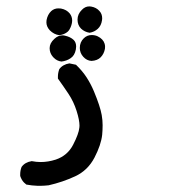

<svg xmlns="http://www.w3.org/2000/svg" viewBox="-20 -266 540 612"><path d="M134.3 324.7Q120.1 326.2 111.3 326.2Q102.5 326.2 99.1 326.2Q82 325.7 64 322.3Q60.1 319.3 56.6 315.9Q48.8 308.1 44.4 294.9Q44.4 292 44.4 289.6Q44.4 277.3 48.8 266.1Q59.6 251 81.1 247.6Q95.7 250.5 109.9 250.5Q133.3 250.5 157.7 242.7Q195.3 230 213.1 195.3Q231 160.6 232.9 141.1Q233.4 138.2 233.4 134.8Q233.4 116.7 224.1 87.4Q214.8 58.1 198.5 33.4Q182.1 8.8 164.6 -15.6Q164.6 -19.5 164.6 -22Q164.6 -33.2 168.9 -45.4Q179.7 -60.5 201.2 -64L222.2 -59.6Q242.2 -40.5 255.9 -19.5Q269.5 1.5 279.3 24.9Q299.3 72.8 304.2 100.6Q307.1 117.2 307.1 132.8Q307.1 148.4 305.7 163.6Q302.2 195.8 281.2 236.3Q259.8 277.3 219.7 295.9Q179.7 314.5 134.8 324.7ZM153.3 -142.1Q165 -153.3 179.2 -153.3Q183.1 -153.3 187 -152.3Q204.6 -148.4 214.8 -138.7Q222.7 -130.9 222.7 -117.7Q222.7 -113.3 221.7 -107.9Q217.8 -88.4 204.6 -80.1Q192.4 -71.8 175.8 -69.8Q161.1 -71.8 151.4 -82L148.9 -84.5Q138.2 -96.7 138.2 -112.5Q138.2 -128.4 153.3 -142.1ZM234.4 -113.3Q234.4 -131.8 247.1 -144Q257.8 -154.3 272 -154.3Q282.7 -154.3 291 -150.4Q309.1 -141.6 313.5 -126.5Q314.9 -121.6 314.9 -117.7Q314.9 -113.8 314.5 -110.4Q311.5 -94.2 301 -83.5Q290.5 -72.8 271.5 -71.8Q256.3 -72.8 245.4 -85Q234.4 -97.2 234.4 -113.3ZM127.9 -194.8Q127.9 -198.2 128.4 -202.1Q131.8 -219.7 143.1 -230.5Q152.8 -239.3 166 -239.3Q169.9 -239.3 174.3 -238.8Q192.4 -235.4 202.6 -222.7Q210 -212.9 210 -200.7Q210 -190.9 205.1 -179.2Q201.7 -170.4 195.8 -165Q186 -156.2 168.9 -153.8Q151.9 -156.2 138.7 -169.4Q127.9 -181.2 127.9 -194.8ZM241.2 -234.9Q251.5 -245.6 264.6 -245.6Q267.6 -245.6 270.5 -245.1Q287.1 -242.2 296.9 -231Q305.7 -221.7 305.7 -207.5Q305.7 -204.6 305.2 -201.7Q302.7 -184.1 291.7 -174.1Q280.8 -164.1 265.6 -161.6Q249.5 -164.1 238.3 -174.8Q227.1 -186 227.1 -203.6Q227.1 -221.2 241.2 -234.9Z"/></svg>

Font: Bakudai
Style: Medium
Weight: 500
Version: Version 1.48